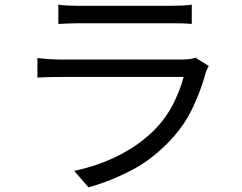

<svg xmlns="http://www.w3.org/2000/svg" viewBox="-20 -765 1040 826"><path d="M231 -745Q251 -742 274 -741Q297 -740 321 -740Q336 -740 375.5 -740Q415 -740 465.5 -740Q516 -740 566.5 -740Q617 -740 657 -740Q697 -740 714 -740Q738 -740 762 -741Q786 -742 805 -745V-662Q787 -664 762.5 -664.5Q738 -665 713 -665Q696 -665 656.5 -665Q617 -665 567 -665Q517 -665 466.5 -665Q416 -665 376.5 -665Q337 -665 321 -665Q298 -665 275 -664Q252 -663 231 -662ZM878 -481Q875 -475 870.5 -466.5Q866 -458 865 -452Q845 -378 810 -303.5Q775 -229 719 -168Q640 -82 548.5 -34Q457 14 361 41L299 -30Q405 -52 496 -99Q587 -146 651 -213Q697 -261 726.5 -320.5Q756 -380 770 -434Q759 -434 728.5 -434Q698 -434 654 -434Q610 -434 559.5 -434Q509 -434 457.5 -434Q406 -434 361.5 -434Q317 -434 284.5 -434Q252 -434 239 -434Q221 -434 195 -433.5Q169 -433 141 -431V-515Q169 -512 194 -510.5Q219 -509 239 -509Q250 -509 281 -509Q312 -509 356 -509Q400 -509 451 -509Q502 -509 553 -509Q604 -509 648 -509Q692 -509 723.5 -509Q755 -509 766 -509Q783 -509 798 -511Q813 -513 821 -517Z"/></svg>

Font: Noto Sans HK
Style: Regular
Weight: 400
Designer: Ryoko NISHIZUKA 西塚涼子 (kana, bopomofo & ideographs); Paul D. Hunt (Latin, Greek & Cyrillic); Sandoll Communications 산돌커뮤니
Foundry: Adobe
Version: Version 2.004-H2;hotconv 1.0.118;makeotfexe 2.5.65603